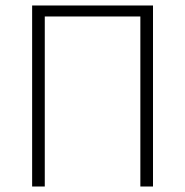

<svg xmlns="http://www.w3.org/2000/svg" viewBox="-20 -679 674 699"><path d="M97 0V-659H537V0H491V-619H143V0Z"/></svg>

Font: hySource Sans Pro Light
Style: Regular
Weight: 300
Designer: Paul D. Hunt
Foundry: Adobe Systems Incorporated
Version: Version 2.021;PS 2.000;hotconv 1.0.86;makeotf.lib2.5.63406